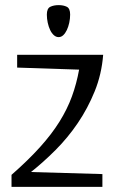

<svg xmlns="http://www.w3.org/2000/svg" viewBox="-20 -730 458 750"><path d="M25 0ZM383 -516Q377 -440 350 -373.5Q323 -307 284 -249.5Q245 -192 197 -144Q149 -96 101 -58L380 -50V0H25V-47Q90 -104 136 -155Q182 -206 212.5 -255Q243 -304 261 -353.5Q279 -403 289 -458L47 -466V-516ZM209 -585Q199 -585 190.5 -592.5Q182 -600 176 -612.5Q170 -625 166.5 -641Q163 -657 163 -673Q163 -697 176.5 -703.5Q190 -710 209 -710Q228 -710 241 -703.5Q254 -697 254 -673Q254 -657 250.5 -641Q247 -625 241 -612.5Q235 -600 227 -592.5Q219 -585 209 -585Z"/></svg>

Font: Combo
Style: Regular
Weight: 400
Designer: Eduardo Rodriguez Tunni
Foundry: Eduardo Rodriguez Tunni
Version: Version 1.001